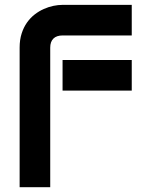

<svg xmlns="http://www.w3.org/2000/svg" viewBox="-20 -777 590 797"><path d="M526.9 -400.9H239.7V-527.8H526.9ZM526.9 -629.9H240.7Q214.8 -629.9 201.7 -616.9Q188.5 -604 188.5 -579.1V0H61.5V-579.1Q61.5 -611.8 69.8 -637.7Q78.1 -663.6 92 -683.3Q106 -703.1 124 -717Q142.1 -731 161.9 -739.7Q181.6 -748.5 201.7 -752.7Q221.7 -756.8 239.7 -756.8H526.9Z"/></svg>

Font: Audiowide
Style: Regular
Weight: 400
Version: Version 1.003